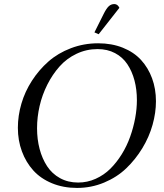

<svg xmlns="http://www.w3.org/2000/svg" viewBox="-20 -926 815 954"><path d="M68.8 -291Q68.8 -351.1 86.4 -411.1Q104 -471.2 138.7 -524.9Q173.3 -578.6 220.7 -620.4Q268.1 -662.1 332.3 -686.5Q396.5 -710.9 467.8 -710.9Q535.2 -710.9 590.1 -689Q645 -667 680.7 -628.2Q716.3 -589.4 735.6 -536.9Q754.9 -484.4 754.9 -422.9Q754.9 -365.7 738 -305.7Q721.2 -245.6 687.3 -189.7Q653.3 -133.8 607.2 -89.6Q561 -45.4 497.3 -18.8Q433.6 7.8 362.8 7.8Q294.4 7.8 238.3 -15.4Q182.1 -38.6 145.5 -79.1Q108.9 -119.6 88.9 -173.8Q68.8 -228 68.8 -291ZM164.1 -289.1Q164.1 -233.9 176.8 -185.8Q189.5 -137.7 214.1 -100.1Q238.8 -62.5 278.3 -40.8Q317.9 -19 368.2 -19Q414.1 -19 455.3 -37.6Q496.6 -56.2 528.1 -87.4Q559.6 -118.7 585 -159.7Q610.4 -200.7 626.7 -246.6Q643.1 -292.5 651.6 -338.9Q660.2 -385.3 660.2 -428.2Q660.2 -481 648.2 -526.4Q636.2 -571.8 612.8 -606.9Q589.4 -642.1 551.5 -662.1Q513.7 -682.1 464.8 -682.1Q409.2 -682.1 360.1 -658.7Q311 -635.3 275.9 -595.7Q240.7 -556.2 215.1 -505.4Q189.5 -454.6 176.8 -399.2Q164.1 -343.8 164.1 -289.1ZM449.2 -765.1 495.1 -856.9Q508.8 -884.3 520.5 -895Q532.2 -905.8 547.9 -905.8Q564.5 -905.8 573.2 -887.2L470.2 -755.9Z"/></svg>

Font: Dihjauti S
Style: Bold Italic
Weight: 700
Italic angle: -9°
Designer: T. Christopher White
Version: Version 3.0.0